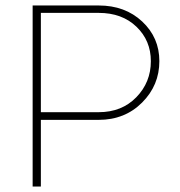

<svg xmlns="http://www.w3.org/2000/svg" viewBox="-20 -680 655 700"><path d="M340 -660Q436 -660 498.5 -601.5Q561 -543 561 -457Q561 -369 498 -306Q435 -243 340 -243H129V0H99V-660ZM129 -271H340Q424 -271 477 -325.5Q530 -380 530 -457Q530 -532 477.5 -582.5Q425 -633 340 -633H129Z"/></svg>

Font: Human Sans ExtraLight
Style: Regular
Weight: 200
Designer: Tim Radville
Foundry: Continuum
Version: Version 1.000;FEAKit 1.0